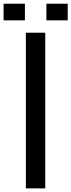

<svg xmlns="http://www.w3.org/2000/svg" viewBox="-73 -1040 394 1060"><path d="M69.8 0V-859.4H176.8V0ZM183.1 -927.7V-1019.5H300.8V-927.7ZM-53.2 -927.7V-1019.5H64.5V-927.7Z"/></svg>

Font: Antonio Medium
Style: Regular
Weight: 500
Designer: Vernon Adams
Foundry: Vernon Adams
Version: Version 1.002